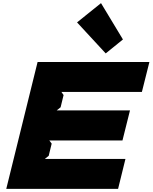

<svg xmlns="http://www.w3.org/2000/svg" viewBox="-20 -1206 974 1226"><path d="M765 -954 655 -865 472 -1063 625 -1186ZM734 0H20L220 -810H934L886 -619H372L386 -599L367 -521L342 -501H810L762 -309H295L310 -289L291 -211L266 -191H781Z"/></svg>

Font: TypoPRO Sinkin Sans
Style: 900 X Black Italic
Weight: 950
Italic angle: -112°
Designer: Keith Bates
Foundry: K-Type
Version: Sinkin Sans (version 1.0)  by Keith Bates   •   © 2014   www